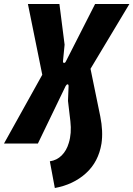

<svg xmlns="http://www.w3.org/2000/svg" viewBox="-36 -720 669 963"><path d="M239 223 214 89Q249 84 273.5 59.5Q298 35 309 -3Q324 -51 317 -112L305 -214L308 -288Q308 -297 303 -297Q298 -297 293 -288L154 0H-16L176 -345L104 -700H262L288 -496L280 -414Q279 -405 285 -404.5Q291 -404 295 -413L441 -700H613L418 -375L467 -136Q482 -61 473 0Q458 92 395 149Q332 206 239 223Z"/></svg>

Font: Finlandica
Style: Bold Italic
Weight: 700
Italic angle: -8°
Designer: Niklas Ekholm, Juho Hiilivirta, Jaakko Suomalainen
Foundry: Helsinki Type Studio
Version: Version 1.064; ttfautohint (v1.8.4.7-5d5b)